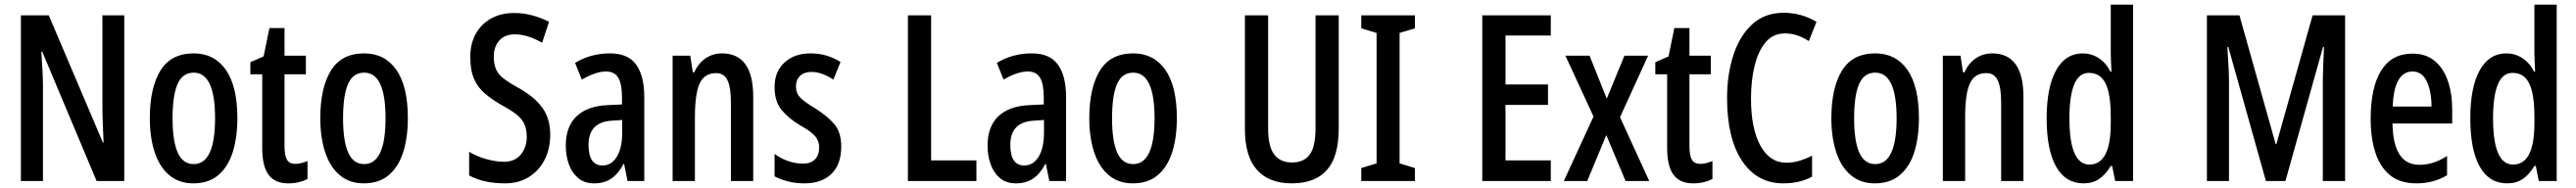

<svg xmlns="http://www.w3.org/2000/svg" viewBox="-20 -780 11089 810"><path d="M515 0H396L162 -557H158Q161 -513 163 -475Q165 -437 165 -407V0H70V-714H190L423 -166H426Q424 -212 422.5 -249.5Q421 -287 421 -316V-714H515Z M1002 -271Q1002 -189 982.5 -126Q963 -63 921 -26.5Q879 10 812 10Q750 10 708 -26Q666 -62 645.5 -125.5Q625 -189 625 -271Q625 -401 670.5 -475.5Q716 -550 814 -550Q903 -550 952.5 -479Q1002 -408 1002 -271ZM723 -270Q723 -173 745 -123Q767 -73 814 -73Q906 -73 906 -271Q906 -467 814 -467Q766 -467 744.5 -418Q723 -369 723 -270Z M1252 -74Q1265 -74 1278 -77.5Q1291 -81 1304 -86V-9Q1287 0 1266.5 5Q1246 10 1221 10Q1163 10 1136 -27.5Q1109 -65 1109 -142V-460H1058V-512L1115 -537L1140 -659H1205V-540H1297V-460H1205V-150Q1205 -112 1215 -93Q1225 -74 1252 -74Z M1736 -271Q1736 -189 1716.5 -126Q1697 -63 1655 -26.5Q1613 10 1546 10Q1484 10 1442 -26Q1400 -62 1379.5 -125.5Q1359 -189 1359 -271Q1359 -401 1404.5 -475.5Q1450 -550 1548 -550Q1637 -550 1686.5 -479Q1736 -408 1736 -271ZM1457 -270Q1457 -173 1479 -123Q1501 -73 1548 -73Q1640 -73 1640 -271Q1640 -467 1548 -467Q1500 -467 1478.5 -418Q1457 -369 1457 -270Z M2349 -200Q2349 -138 2324.5 -91Q2300 -44 2256.5 -17Q2213 10 2154 10Q2110 10 2072 2Q2034 -6 2000 -24V-126Q2035 -105 2075.5 -94Q2116 -83 2150 -83Q2197 -83 2222.5 -114.5Q2248 -146 2248 -190Q2248 -221 2238.5 -243.5Q2229 -266 2206 -285Q2183 -304 2142 -326Q2100 -350 2069 -376Q2038 -402 2021.5 -439Q2005 -476 2005 -532Q2004 -589 2027.5 -632.5Q2051 -676 2094 -700Q2137 -724 2193 -724Q2236 -724 2274.5 -713Q2313 -702 2344 -686L2314 -596Q2251 -632 2196 -632Q2153 -632 2129.5 -605Q2106 -578 2106 -537Q2106 -504 2115.5 -482Q2125 -460 2148 -442Q2171 -424 2213 -401Q2281 -363 2315 -316Q2349 -269 2349 -200Z M2607 -550Q2684 -550 2719 -501.5Q2754 -453 2754 -362V0H2682L2667 -74H2665Q2643 -32 2612.5 -11Q2582 10 2538 10Q2496 10 2469 -13Q2442 -36 2429 -73Q2416 -110 2416 -153Q2416 -235 2462.5 -279Q2509 -323 2595 -327L2658 -330V-361Q2658 -418 2642 -445Q2626 -472 2589 -472Q2545 -472 2485 -437L2456 -509Q2523 -550 2607 -550ZM2614 -260Q2514 -254 2514 -156Q2514 -67 2574 -67Q2613 -67 2636 -105Q2659 -143 2659 -209V-263Z M3088 -550Q3223 -550 3223 -363V0H3127V-341Q3127 -402 3112.5 -433.5Q3098 -465 3063 -465Q3013 -465 2992.5 -420.5Q2972 -376 2972 -274V0H2876V-540H2952L2963 -468H2969Q2986 -507 3017.5 -528.5Q3049 -550 3088 -550Z M3602 -149Q3602 -72 3560 -31Q3518 10 3443 10Q3405 10 3372.5 1.5Q3340 -7 3315 -20V-117Q3338 -99 3371 -87Q3404 -75 3438 -75Q3470 -75 3488.5 -93Q3507 -111 3507 -145Q3507 -173 3489.5 -193.5Q3472 -214 3425 -240Q3375 -270 3345 -306.5Q3315 -343 3315 -405Q3315 -471 3357.5 -510.5Q3400 -550 3470 -550Q3506 -550 3538 -540.5Q3570 -531 3599 -513L3568 -437Q3546 -452 3522 -461Q3498 -470 3473 -470Q3442 -470 3424.5 -453Q3407 -436 3407 -408Q3407 -379 3424.5 -360.5Q3442 -342 3490 -313Q3540 -282 3571 -246.5Q3602 -211 3602 -149Z M3889 0V-714H3989V-89H4184V0Z M4423 -550Q4500 -550 4535 -501.5Q4570 -453 4570 -362V0H4498L4483 -74H4481Q4459 -32 4428.5 -11Q4398 10 4354 10Q4312 10 4285 -13Q4258 -36 4245 -73Q4232 -110 4232 -153Q4232 -235 4278.5 -279Q4325 -323 4411 -327L4474 -330V-361Q4474 -418 4458 -445Q4442 -472 4405 -472Q4361 -472 4301 -437L4272 -509Q4339 -550 4423 -550ZM4430 -260Q4330 -254 4330 -156Q4330 -67 4390 -67Q4429 -67 4452 -105Q4475 -143 4475 -209V-263Z M5047 -271Q5047 -189 5027.5 -126Q5008 -63 4966 -26.5Q4924 10 4857 10Q4795 10 4753 -26Q4711 -62 4690.5 -125.5Q4670 -189 4670 -271Q4670 -401 4715.5 -475.5Q4761 -550 4859 -550Q4948 -550 4997.5 -479Q5047 -408 5047 -271ZM4768 -270Q4768 -173 4790 -123Q4812 -73 4859 -73Q4951 -73 4951 -271Q4951 -467 4859 -467Q4811 -467 4789.5 -418Q4768 -369 4768 -270Z M5744 -227Q5744 -105 5693 -47.5Q5642 10 5542 10Q5444 10 5392 -48Q5340 -106 5340 -226V-714H5440V-226Q5440 -148 5466.5 -114Q5493 -80 5543 -80Q5594 -80 5619 -114Q5644 -148 5644 -227V-714H5744Z M6072 0H5841V-56L5907 -76V-638L5841 -658V-714H6072V-658L6006 -638V-76L6072 -56Z M6657 0H6362V-714H6657V-627H6462V-416H6645V-328H6462V-89H6657Z M6841 -278 6720 -540H6824L6898 -355L6974 -540H7076L6955 -275L7081 0H6979L6896 -198L6814 0H6713Z M7301 -74Q7314 -74 7327 -77.5Q7340 -81 7353 -86V-9Q7336 0 7315.5 5Q7295 10 7270 10Q7212 10 7185 -27.5Q7158 -65 7158 -142V-460H7107V-512L7164 -537L7189 -659H7254V-540H7346V-460H7254V-150Q7254 -112 7264 -93Q7274 -74 7301 -74Z M7665 -636Q7614 -636 7582 -598Q7550 -560 7534.5 -496.5Q7519 -433 7519 -356Q7519 -226 7559.5 -152.5Q7600 -79 7671 -79Q7701 -79 7728.5 -87.5Q7756 -96 7782 -109V-19Q7730 10 7658 10Q7545 10 7480.5 -87Q7416 -184 7416 -357Q7416 -460 7443.5 -543.5Q7471 -627 7525 -676Q7579 -725 7660 -725Q7735 -725 7801 -686L7768 -603Q7745 -618 7719.5 -627Q7694 -636 7665 -636Z M8242 -271Q8242 -189 8222.5 -126Q8203 -63 8161 -26.5Q8119 10 8052 10Q7990 10 7948 -26Q7906 -62 7885.5 -125.5Q7865 -189 7865 -271Q7865 -401 7910.5 -475.5Q7956 -550 8054 -550Q8143 -550 8192.5 -479Q8242 -408 8242 -271ZM7963 -270Q7963 -173 7985 -123Q8007 -73 8054 -73Q8146 -73 8146 -271Q8146 -467 8054 -467Q8006 -467 7984.5 -418Q7963 -369 7963 -270Z M8557 -550Q8692 -550 8692 -363V0H8596V-341Q8596 -402 8581.5 -433.5Q8567 -465 8532 -465Q8482 -465 8461.5 -420.5Q8441 -376 8441 -274V0H8345V-540H8421L8432 -468H8438Q8455 -507 8486.5 -528.5Q8518 -550 8557 -550Z M8951 10Q8873 10 8832.5 -62.5Q8792 -135 8792 -270Q8792 -404 8832.5 -477Q8873 -550 8947 -550Q8984 -550 9015.5 -530Q9047 -510 9067 -471H9071Q9070 -496 9069 -515.5Q9068 -535 9068 -550V-760H9164V0H9087L9074 -65H9068Q9046 -28 9018 -9Q8990 10 8951 10ZM8976 -71Q9068 -71 9068 -248V-278Q9068 -375 9045.5 -420.5Q9023 -466 8974 -466Q8931 -466 8910.5 -416Q8890 -366 8890 -270Q8890 -71 8976 -71Z M9736 0 9574 -578H9570Q9577 -476 9577 -431V0H9482V-714H9622L9778 -159H9781L9937 -714H10077V0H9981V-430Q9981 -455 9982.5 -492Q9984 -529 9986 -578H9982L9820 0Z M10367 -549Q10424 -549 10462 -518Q10500 -487 10519 -432.5Q10538 -378 10538 -309V-248H10281Q10284 -70 10396 -70Q10427 -70 10456 -79Q10485 -88 10516 -108V-25Q10458 10 10384 10Q10313 10 10270 -25.5Q10227 -61 10207 -123.5Q10187 -186 10187 -267Q10187 -404 10232.5 -476.5Q10278 -549 10367 -549ZM10367 -472Q10329 -472 10307 -435.5Q10285 -399 10282 -321H10449Q10449 -385 10429 -428.5Q10409 -472 10367 -472Z M10775 10Q10697 10 10656.5 -62.5Q10616 -135 10616 -270Q10616 -404 10656.5 -477Q10697 -550 10771 -550Q10808 -550 10839.5 -530Q10871 -510 10891 -471H10895Q10894 -496 10893 -515.5Q10892 -535 10892 -550V-760H10988V0H10911L10898 -65H10892Q10870 -28 10842 -9Q10814 10 10775 10ZM10800 -71Q10892 -71 10892 -248V-278Q10892 -375 10869.5 -420.5Q10847 -466 10798 -466Q10755 -466 10734.5 -416Q10714 -366 10714 -270Q10714 -71 10800 -71Z"/></svg>

Font: Noto Sans Lao UI ExtCond Med
Style: Regular
Weight: 500
Width: 2
Designer: Monotype Design Team
Foundry: Monotype Imaging Inc.
Version: Version 2.000; ttfautohint (v1.8.4.7-5d5b)